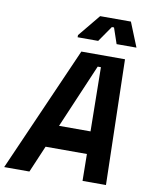

<svg xmlns="http://www.w3.org/2000/svg" viewBox="-145 -984 854 1057"><g transform="rotate(10 282.0 -455.0)"><path d="M388 -150H157L93 0H-48L260 -700H504L521 0H390ZM210 -276H386L381 -634H363ZM226 -786 328 -910H500L555 -774H444L414 -862H402L341 -774H226Z"/></g></svg>

Font: Space Mono
Style: Bold Italic
Weight: 700
Italic angle: -12°
Monospace: yes
Designer: Colophon Foundry / Benjamin Critton
Foundry: Colophon Foundry
Version: Version 1.000;PS 1.000;hotconv 1.0.81;makeotf.lib2.5.63406